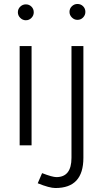

<svg xmlns="http://www.w3.org/2000/svg" viewBox="-20 -732 520 967"><path d="M79 0V-500H139V0ZM110 -630Q94 -630 82 -642Q70 -654 70 -670Q70 -687 82 -698.5Q94 -710 110 -710Q127 -710 138.5 -698.5Q150 -687 150 -670Q150 -654 138.5 -642Q127 -630 110 -630ZM370 -632Q354 -632 342 -644Q330 -656 330 -672Q330 -689 342 -700.5Q354 -712 370 -712Q387 -712 398.5 -700.5Q410 -689 410 -672Q410 -656 398.5 -644Q387 -632 370 -632ZM259 215Q229 215 170 191L192 140Q218 150 236 155Q254 160 264 160Q340 160 340 63V-500H400V63Q400 139 365 177Q330 215 259 215Z"/></svg>

Font: Figtree Light Light
Style: Regular
Weight: 300
Version: Version 2.001;gftools[0.9.30]